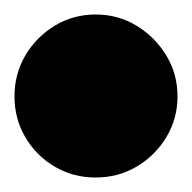

<svg xmlns="http://www.w3.org/2000/svg" viewBox="-82 -643 265 265"><path d="M-62 -510Q-62 -479 -47 -453.5Q-32 -428 -6.5 -413Q19 -398 50 -398Q81 -398 106.5 -413Q132 -428 147.5 -453.5Q163 -479 163 -510Q163 -541 147.5 -566.5Q132 -592 106.5 -607.5Q81 -623 50 -623Q19 -623 -6.5 -607.5Q-32 -592 -47 -566.5Q-62 -541 -62 -510Z"/></svg>

Font: Linefont Black
Style: Regular
Weight: 900
Monospace: yes
Version: Version 3.002;gftools[0.9.33]